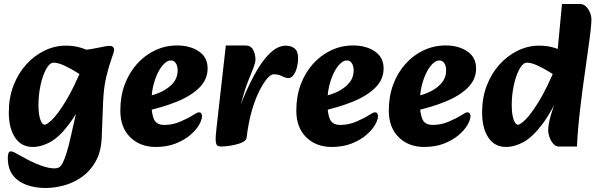

<svg xmlns="http://www.w3.org/2000/svg" viewBox="-20 -718 3000 959"><path d="M207 221Q157 221 114 206Q71 191 45 158Q19 125 19 70Q19 38 34 38Q42 38 53.5 44Q65 50 77 57Q96 68 127 84Q158 100 192 111.5Q226 123 253 123Q264 123 273 119Q282 115 291 99.5Q300 84 311 50.5Q322 17 335 -42L396 -313L378 -337L379 -465Q443 -473 478 -481Q513 -489 526 -489Q550 -489 550 -468Q550 -460 537.5 -426Q525 -392 511.5 -337Q498 -282 495 -210L488 -30Q485 40 458 88Q431 136 389.5 165.5Q348 195 300 208Q252 221 207 221ZM143 16Q87 16 55.5 -30.5Q24 -77 24 -157Q24 -230 47.5 -291Q71 -352 111.5 -396.5Q152 -441 203 -465.5Q254 -490 309 -490Q352 -490 387.5 -478.5Q423 -467 448 -455L419 -321Q392 -339 360.5 -358.5Q329 -378 299 -391.5Q269 -405 248 -405Q228 -405 210.5 -373Q193 -341 182.5 -292.5Q172 -244 172 -193Q172 -149 181 -122Q190 -95 203 -95Q214 -95 240.5 -120.5Q267 -146 307 -210.5Q347 -275 396 -393L427 -283Q374 -163 325 -98Q276 -33 231 -8.5Q186 16 143 16Z M757 16Q680 16 630.5 -32.5Q581 -81 581 -166Q581 -237 603 -296Q625 -355 664.5 -399Q704 -443 755.5 -467Q807 -491 865 -491Q929 -491 973 -461.5Q1017 -432 1017 -376Q1017 -322 976.5 -281Q936 -240 864 -210.5Q792 -181 697 -161L684 -231Q732 -237 772.5 -253.5Q813 -270 839 -297Q865 -324 867 -359Q869 -383 860 -399.5Q851 -416 833 -416Q811 -416 788.5 -387Q766 -358 751 -310Q736 -262 736 -206Q736 -155 748 -124.5Q760 -94 801 -94Q842 -94 880.5 -110.5Q919 -127 944 -143Q952 -148 960 -152.5Q968 -157 974 -157Q981 -157 985 -151.5Q989 -146 989 -138Q989 -120 974 -94Q959 -68 929.5 -43Q900 -18 857 -1Q814 16 757 16Z M1212 -32 1174 -175Q1211 -271 1249 -341.5Q1287 -412 1327 -451Q1367 -490 1408 -490Q1434 -490 1451.5 -476Q1469 -462 1469 -427Q1469 -404 1463 -381Q1457 -358 1446 -343Q1435 -328 1420 -328Q1407 -328 1388.5 -337.5Q1370 -347 1347 -347Q1332 -347 1312.5 -323.5Q1293 -300 1272.5 -258Q1252 -216 1236 -158.5Q1220 -101 1212 -32ZM1087 14Q1074 14 1066.5 9.5Q1059 5 1057.5 -14Q1056 -33 1061 -75L1108 -491H1206Q1233 -491 1244.5 -469Q1256 -447 1256 -419Q1256 -406 1245.5 -378.5Q1235 -351 1222.5 -320.5Q1210 -290 1203 -267L1179 -185L1229 -191L1212 -32Q1211 -18 1194 -9Q1177 0 1154 5Q1131 10 1112 12Q1093 14 1087 14Z M1636 16Q1559 16 1509.5 -32.5Q1460 -81 1460 -166Q1460 -237 1482 -296Q1504 -355 1543.5 -399Q1583 -443 1634.5 -467Q1686 -491 1744 -491Q1808 -491 1852 -461.5Q1896 -432 1896 -376Q1896 -322 1855.5 -281Q1815 -240 1743 -210.5Q1671 -181 1576 -161L1563 -231Q1611 -237 1651.5 -253.5Q1692 -270 1718 -297Q1744 -324 1746 -359Q1748 -383 1739 -399.5Q1730 -416 1712 -416Q1690 -416 1667.5 -387Q1645 -358 1630 -310Q1615 -262 1615 -206Q1615 -155 1627 -124.5Q1639 -94 1680 -94Q1721 -94 1759.5 -110.5Q1798 -127 1823 -143Q1831 -148 1839 -152.5Q1847 -157 1853 -157Q1860 -157 1864 -151.5Q1868 -146 1868 -138Q1868 -120 1853 -94Q1838 -68 1808.5 -43Q1779 -18 1736 -1Q1693 16 1636 16Z M2098 16Q2021 16 1971.5 -32.5Q1922 -81 1922 -166Q1922 -237 1944 -296Q1966 -355 2005.5 -399Q2045 -443 2096.5 -467Q2148 -491 2206 -491Q2270 -491 2314 -461.5Q2358 -432 2358 -376Q2358 -322 2317.5 -281Q2277 -240 2205 -210.5Q2133 -181 2038 -161L2025 -231Q2073 -237 2113.5 -253.5Q2154 -270 2180 -297Q2206 -324 2208 -359Q2210 -383 2201 -399.5Q2192 -416 2174 -416Q2152 -416 2129.5 -387Q2107 -358 2092 -310Q2077 -262 2077 -206Q2077 -155 2089 -124.5Q2101 -94 2142 -94Q2183 -94 2221.5 -110.5Q2260 -127 2285 -143Q2293 -148 2301 -152.5Q2309 -157 2315 -157Q2322 -157 2326 -151.5Q2330 -146 2330 -138Q2330 -120 2315 -94Q2300 -68 2270.5 -43Q2241 -18 2198 -1Q2155 16 2098 16Z M2507 16Q2451 16 2419.5 -30.5Q2388 -77 2388 -157Q2388 -230 2411.5 -291Q2435 -352 2475.5 -396.5Q2516 -441 2567 -465.5Q2618 -490 2673 -490Q2716 -490 2751.5 -478.5Q2787 -467 2812 -455L2783 -321Q2756 -339 2724.5 -358.5Q2693 -378 2663 -391.5Q2633 -405 2612 -405Q2592 -405 2574.5 -373Q2557 -341 2546.5 -292.5Q2536 -244 2536 -193Q2536 -149 2545 -122Q2554 -95 2567 -95Q2578 -95 2604.5 -120.5Q2631 -146 2671 -210.5Q2711 -275 2760 -393L2791 -283Q2738 -163 2689 -98Q2640 -33 2595 -8.5Q2550 16 2507 16ZM2772 14Q2756 14 2743.5 0Q2731 -14 2724.5 -33Q2718 -52 2718 -66Q2718 -96 2731 -141.5Q2744 -187 2763 -233L2778 -269L2737 -311L2748 -416L2762 -433L2787 -698H2877Q2894 -698 2906.5 -686Q2919 -674 2926.5 -656Q2934 -638 2934 -620Q2934 -612 2933 -598Q2932 -584 2929.5 -561.5Q2927 -539 2922 -503L2890 -273Q2885 -234 2878.5 -180Q2872 -126 2867.5 -74Q2863 -22 2862 14Z"/></svg>

Font: Alkatra
Style: Bold
Weight: 700
Designer: Suman Bhandary
Version: Version 1.100;gftools[0.9.22]